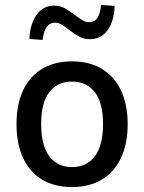

<svg xmlns="http://www.w3.org/2000/svg" viewBox="-20 -750 584 779"><path d="M272 9Q202 9 151.5 -21Q101 -51 74 -108.5Q47 -166 47 -246Q47 -327 74 -384Q101 -441 151.5 -471Q202 -501 272 -501Q342 -501 392.5 -471Q443 -441 470.5 -384Q498 -327 498 -246Q498 -166 470.5 -108.5Q443 -51 392.5 -21Q342 9 272 9ZM272 -72Q331 -72 364.5 -115.5Q398 -159 398 -247Q398 -334 364.5 -376.5Q331 -419 272 -419Q214 -419 180.5 -376.5Q147 -334 147 -247Q147 -159 180.5 -115.5Q214 -72 272 -72ZM153 -588 99 -592Q102 -653 128.5 -690Q155 -727 200 -727Q226 -727 245.5 -715Q265 -703 284 -689Q300 -677 313.5 -668.5Q327 -660 341 -660Q364 -660 375.5 -678Q387 -696 390 -730L445 -726Q443 -664 416.5 -627.5Q390 -591 344 -591Q319 -591 299.5 -602.5Q280 -614 260 -629Q245 -641 231.5 -649.5Q218 -658 203 -658Q182 -658 169.5 -640.5Q157 -623 153 -588Z"/></svg>

Font: Nunito Sans 10pt SemiCondensed SemiBold
Style: Regular
Weight: 600
Width: 4
Designer: Vernon Adams
Foundry: Vernon Adams
Version: Version 3.101;gftools[0.9.27]